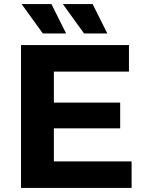

<svg xmlns="http://www.w3.org/2000/svg" viewBox="-20 -921 711 941"><path d="M232 -418H569V-292H232ZM244 -130H625V0H83V-700H612V-570H244ZM392 -757 288 -901H434L506 -757ZM190 -757 86 -901H232L304 -757Z"/></svg>

Font: MOST Montserrat
Style: Bold
Weight: 700
Designer: Julieta Ulanovsky
Foundry: Julieta Ulanovsky
Version: Version 8.000;March 11, 2024;FontCreator 15.0.0.2926 64-bit